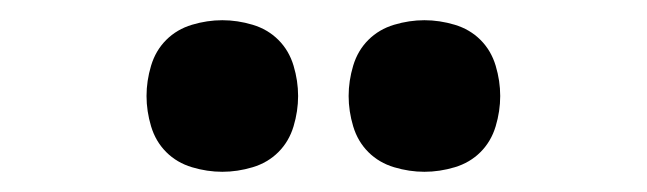

<svg xmlns="http://www.w3.org/2000/svg" viewBox="-20 -775 640 190"><path d="M400 -605Q385 -605 370 -609.5Q355 -614 344.5 -624.5Q334 -635 329.5 -650Q325 -665 325 -680Q325 -695 329.5 -710Q334 -725 344.5 -735.5Q355 -746 370 -750.5Q385 -755 400 -755Q415 -755 430 -750.5Q445 -746 455.5 -735.5Q466 -725 470.5 -710Q475 -695 475 -680Q475 -665 470.5 -650Q466 -635 455.5 -624.5Q445 -614 430 -609.5Q415 -605 400 -605ZM200 -605Q185 -605 170 -609.5Q155 -614 144.5 -624.5Q134 -635 129.5 -650Q125 -665 125 -680Q125 -695 129.5 -710Q134 -725 144.5 -735.5Q155 -746 170 -750.5Q185 -755 200 -755Q215 -755 230 -750.5Q245 -746 255.5 -735.5Q266 -725 270.5 -710Q275 -695 275 -680Q275 -665 270.5 -650Q266 -635 255.5 -624.5Q245 -614 230 -609.5Q215 -605 200 -605Z"/></svg>

Font: Iosevka Curly Slab SmBdEx
Style: Regular
Weight: 600
Width: 7
Monospace: yes
Designer: Belleve Invis
Foundry: Belleve Invis
Version: Version 11.1.0; ttfautohint (v1.8.3)